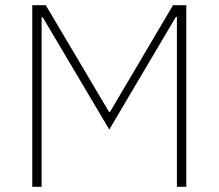

<svg xmlns="http://www.w3.org/2000/svg" viewBox="-20 -718 840 738"><path d="M660 -653H656L400 -220L144 -652H140V0H104V-698H156L399 -288H403L645 -698H696V0H660Z"/></svg>

Font: IBM Plex Sans ExtLt
Style: Regular
Weight: 200
Designer: Mike Abbink, Paul van der Laan, Pieter van Rosmalen
Foundry: Bold Monday
Version: Version 3.005